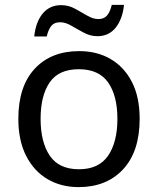

<svg xmlns="http://www.w3.org/2000/svg" viewBox="-20 -755 645 785"><path d="M551 -269Q551 -136 483.5 -63Q416 10 301 10Q230 10 174.5 -22.5Q119 -55 87 -117.5Q55 -180 55 -269Q55 -402 122 -474Q189 -546 304 -546Q377 -546 432.5 -513.5Q488 -481 519.5 -419.5Q551 -358 551 -269ZM146 -269Q146 -174 183.5 -118.5Q221 -63 303 -63Q384 -63 422 -118.5Q460 -174 460 -269Q460 -364 422 -418Q384 -472 302 -472Q220 -472 183 -418Q146 -364 146 -269ZM120 -606Q126 -665 154.5 -699.5Q183 -734 230 -734Q260 -734 286.5 -719.5Q313 -705 337 -691Q361 -677 382 -677Q405 -677 417.5 -691.5Q430 -706 437 -735H487Q481 -677 453 -642Q425 -607 378 -607Q350 -607 323.5 -621Q297 -635 272.5 -649.5Q248 -664 226 -664Q202 -664 190 -649.5Q178 -635 171 -606Z"/></svg>

Font: Noto Sans Chorasmian
Style: Regular
Weight: 400
Designer: Federico Parra Barrios
Foundry: Google LLC
Version: Version 1.004; ttfautohint (v1.8.4.7-5d5b)